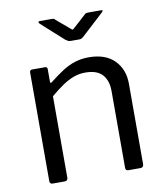

<svg xmlns="http://www.w3.org/2000/svg" viewBox="-83 -810 750 878"><g transform="rotate(-10 292.0 -371.0)"><path d="M91 0Q77 0 77 -13V-517Q77 -530 88 -530H148Q159 -530 159 -519V-461Q159 -456 161 -455Q163 -454 168 -458Q201 -484 229.5 -502.5Q258 -521 288 -530.5Q318 -540 352 -540Q430 -540 471.5 -498Q513 -456 513 -389V-16Q513 0 498 0H442Q435 0 432 -3.5Q429 -7 429 -13V-370Q429 -419 404 -446.5Q379 -474 325 -474Q296 -474 270.5 -464.5Q245 -455 219 -437.5Q193 -420 161 -393V-15Q161 0 146 0H91ZM368 -735Q372 -740 376.5 -741Q381 -742 386 -742H445Q460 -742 446 -730L345 -637Q341 -634 337 -631Q333 -628 325 -628H286Q277 -628 272 -631Q267 -634 261 -638L159 -730Q154 -735 154.5 -738.5Q155 -742 161 -742H215Q222 -742 225 -741.5Q228 -741 233 -735L291 -686Q300 -677 303 -677.5Q306 -678 314 -686Z"/></g></svg>

Font: Libre Franklin Thin
Style: Regular
Weight: 400
Version: Version 3.000